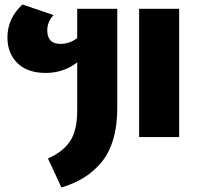

<svg xmlns="http://www.w3.org/2000/svg" viewBox="-20 -609 886 853"><path d="M323 -440V-570H501V-129Q501 -50 482.5 11.5Q464 73 429 114Q394 155 351.5 181Q309 207 253 224L193 95Q258 67 290.5 19.5Q323 -28 323 -118V-332Q263 -285 183 -285Q101 -285 57 -329Q13 -373 13 -442Q13 -528 80 -589L218 -542Q190 -512 190 -475Q190 -414 248 -414Q290 -414 323 -440ZM598 -570H776V0H598Z"/></svg>

Font: FiraGO ExtraBold
Style: Regular
Weight: 800
Designer: bBox Type
Foundry: bBox Type GmbH
Version: Version 1.001;PS 001.001;hotconv 1.0.88;makeotf.lib2.5.64775